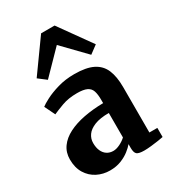

<svg xmlns="http://www.w3.org/2000/svg" viewBox="-208 -975 984 1097"><g transform="rotate(-30 283.5 -427.0)"><path d="M190.5 11Q145.5 11 107 -8.5Q68.5 -28 45.2 -66Q22 -104 22 -158.5Q22 -204.5 46.8 -239Q71.5 -273.5 115.8 -296Q160 -318.5 219.2 -330Q278.5 -341.5 347.5 -342.5V-364.5Q347.5 -400.5 340 -423Q332.5 -445.5 310.5 -456Q288.5 -466.5 246.5 -466.5Q189 -466.5 146 -450.5Q103 -434.5 79 -423.5L45.5 -492.5Q58 -503 92.5 -521Q127 -539 177.2 -553.8Q227.5 -568.5 286.5 -568.5Q365 -568.5 409.8 -546Q454.5 -523.5 473.5 -478.5Q492.5 -433.5 492.5 -364.5V-65H545V-5Q533.5 -2.5 511 1Q488.5 4.5 462.8 7.2Q437 10 416.5 10Q380 10 368 -0.5Q356 -11 356 -42.5V-67Q343.5 -51.5 320.2 -33.2Q297 -15 264.5 -2Q232 11 190.5 11ZM262.5 -76.5Q282.5 -76.5 306.5 -88.2Q330.5 -100 347.5 -116V-277.5Q289.5 -277.5 253.2 -263Q217 -248.5 200.5 -225Q184 -201.5 184 -173.5Q184 -142.5 193.8 -121Q203.5 -99.5 221.2 -88Q239 -76.5 262.5 -76.5ZM141 -615.5 89.5 -655 240 -865H329L479.5 -654.5L427 -615.5L284.5 -762.5Z"/></g></svg>

Font: Merriweather ExtraBold
Style: Regular
Weight: 800
Version: Version 2.100